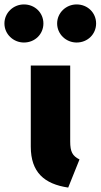

<svg xmlns="http://www.w3.org/2000/svg" viewBox="-94 -829 454 867"><path d="M14 -809C-34 -809 -74 -771 -74 -723C-74 -675 -34 -637 14 -637C64 -637 102 -675 102 -723C102 -771 64 -809 14 -809ZM252 -809C204 -809 164 -771 164 -723C164 -675 204 -637 252 -637C302 -637 340 -675 340 -723C340 -771 302 -809 252 -809ZM223 -533H45V-167C45 -51 106 2 214 18L265 -109C233 -125 223 -144 223 -190Z"/></svg>

Font: Fira Sans ExtraBold
Style: Regular
Weight: 800
Designer: bBox Type GmbH & Carrois Corporate GbR & Edenspiekermann AG
Foundry: bBox Type GmbH & Carrois Corporate GbR & Edenspiekermann AG
Version: Version 4.300;PS 004.300;hotconv 1.0.88;makeotf.lib2.5.64775